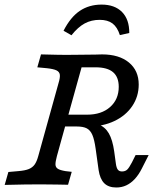

<svg xmlns="http://www.w3.org/2000/svg" viewBox="-23 -809 670 840"><path d="M182 -510.6 140.3 -514.5 156.4 -571Q186.2 -570.1 229.4 -569.3Q272.6 -568.5 305.1 -569.3H310Q352 -570 394.5 -570.2Q409 -571 423.5 -571Q498.1 -571 541 -535.6Q583.9 -500.2 583.9 -439.3Q583.9 -387 555.7 -345.1Q527.5 -303.2 477.3 -279.4Q427 -255.6 364.4 -255.6H254.1L268.6 -307.3H358Q420.9 -307.3 458.7 -340.7Q496.5 -374.2 496.5 -429.2Q496.5 -471.9 471.6 -493.2Q446.6 -514.5 395.1 -514.5H333.9L246.8 -201.6H165.3L233 -445.2Q240.3 -468.8 238.8 -481.8Q237.3 -494.7 224.3 -501Q211.3 -507.4 182 -510.6ZM408.5 -64.7 395.5 -158Q389.9 -198.2 381.1 -218.7Q372.3 -239.2 356.7 -247.4Q341.2 -255.6 313.4 -255.6L323.5 -277.6Q376 -277.6 406.5 -265.6Q437 -253.6 453.2 -225.4Q469.4 -197.3 476.6 -146.8L483.9 -93.5Q486.3 -75 492.4 -66.9Q498.4 -58.9 510.6 -58.9Q525 -58.9 533.5 -67Q542 -75.1 554.1 -98.4L570.2 -130.6H627.4L597.6 -71.8Q583.9 -44.4 566.6 -25.8Q549.4 -7.3 529.4 2Q509.4 11.3 485.9 11.3Q451.8 11.3 433.1 -7.3Q414.4 -25.9 408.5 -64.7ZM-2.5 0 13.6 -56.5 57.5 -60.4Q86.9 -62.8 103.2 -69.5Q119.4 -76.3 128.6 -89.2Q137.8 -102.2 144.3 -125.8L165.3 -201.6H246.8L225.9 -125.8Q219.4 -101.4 219.7 -89.3Q220 -77.1 229.9 -70.7Q239.7 -64.3 263.4 -60.4L290.8 -57.2L274.7 -0.7Q250.3 -1.6 226.6 -1.6Q189.9 -2.4 151.8 -2.4H150.1H151.2Q90.1 -2.4 -2.5 0ZM542.6 -664.6 501.4 -655.5Q490.3 -690.4 469.3 -706.3Q448.2 -722.2 413.1 -722.2Q376.4 -722.2 347.2 -706.3Q318 -690.4 289.6 -654.7L255 -674.5Q285.5 -734.2 326.3 -761.6Q367 -788.9 421.4 -788.9Q479 -788.9 511 -756.4Q542.9 -723.9 542.6 -664.6Z"/></svg>

Font: Playfair Micro SmCond SmLight
Style: Italic
Weight: 360
Width: 4
Italic angle: -15.6°
Designer: Claus Eggers Sørensen
Foundry: Claus Eggers Sørensen
Version: Version 2.203;Glyphs 3.3 (3326)